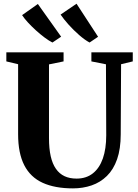

<svg xmlns="http://www.w3.org/2000/svg" viewBox="-20 -1032 762 1060"><path d="M383 8Q283 8 215.5 -22.8Q148 -53.5 114 -119.8Q80 -186 80 -291V-677.5L15 -693V-743H331V-693L250.5 -676.5V-269.5Q250.5 -211.5 260 -169.5Q269.5 -127.5 288.8 -100Q308 -72.5 336.5 -59.2Q365 -46 402.5 -46Q456 -46 492.5 -74.8Q529 -103.5 547.8 -157Q566.5 -210.5 566.5 -285L565 -677L484.5 -693V-743H713V-693L648.5 -677.5L646.5 -291Q646.5 -210 626.5 -153Q606.5 -96 570.2 -60.5Q534 -25 486 -8.5Q438 8 383 8ZM269 -797.5Q250 -807 226.2 -824.8Q202.5 -842.5 178.5 -864.2Q154.5 -886 134.2 -908Q114 -930 102 -948.5L189 -1010L317.5 -829.5L270 -797.5ZM474 -797.5Q448 -811.5 417 -838.5Q386 -865.5 358.5 -896.2Q331 -927 314.5 -951.5L402.5 -1011.5L521.5 -829L475 -797.5Z"/></svg>

Font: Merriweather 60pt ExtraBold
Style: Regular
Weight: 800
Version: Version 2.100